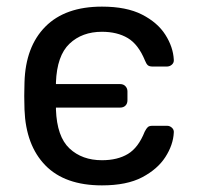

<svg xmlns="http://www.w3.org/2000/svg" viewBox="-20 -550 594 580"><path d="M288 10Q176 10 117 -50.5Q58 -111 54 -219Q54 -228 53.5 -244Q53 -260 53.5 -276Q54 -292 54 -301Q57 -409 117 -469.5Q177 -530 288 -530Q362 -530 409 -506Q456 -482 479.5 -445Q503 -408 505 -370Q506 -361 499.5 -355Q493 -349 484 -349H441Q431 -349 426.5 -353Q422 -357 418 -367Q398 -416 366 -435Q334 -454 288 -454Q228 -454 190 -418Q152 -382 149 -301V-296H343Q353 -296 359 -289.5Q365 -283 365 -274V-247Q365 -237 359 -231Q353 -225 343 -225H149V-219Q152 -137 190 -101.5Q228 -66 288 -66Q335 -66 366.5 -85Q398 -104 417 -152Q422 -162 426.5 -166Q431 -170 440 -170H485Q493 -170 499.5 -164Q506 -158 505 -149Q503 -112 479.5 -75.5Q456 -39 409.5 -14.5Q363 10 288 10Z"/></svg>

Font: Rubik Light
Style: Regular
Weight: 400
Version: Version 2.101